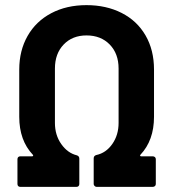

<svg xmlns="http://www.w3.org/2000/svg" viewBox="-20 -728 675 748"><path d="M48 -11V-108Q48 -113 51 -116Q54 -119 59 -119H105Q108 -119 109 -121Q110 -123 108 -125Q55 -181 55 -273V-457Q55 -531 87.5 -588Q120 -645 179.5 -676.5Q239 -708 317 -708Q394 -708 454 -677.5Q514 -647 547 -590Q580 -533 580 -457V-273Q580 -181 527 -125Q525 -123 526 -121Q527 -119 530 -119H575Q580 -119 583.5 -116Q587 -113 587 -108V-11Q587 -6 583.5 -3Q580 0 575 0H356Q352 0 348.5 -3.5Q345 -7 345 -11V-111Q345 -121 355 -124Q393 -132 417.5 -167Q442 -202 442 -249V-461Q442 -519 407.5 -554.5Q373 -590 317 -590Q262 -590 228 -554.5Q194 -519 194 -461V-249Q194 -202 218.5 -167Q243 -132 279 -123Q289 -120 289 -110V-11Q289 -6 286 -3Q283 0 278 0H59Q54 0 51 -3Q48 -6 48 -11Z"/></svg>

Font: Barlow GEO Bold
Style: Regular
Weight: 700
Designer: Jeremy Tribby
Foundry: Tribby Type
Version: Version 1.408